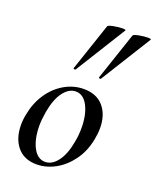

<svg xmlns="http://www.w3.org/2000/svg" viewBox="-139 -814 742 911"><g transform="rotate(20 232.0 -359.0)"><path d="M24 -138Q24 -165 30 -193Q41 -252 72.5 -299Q104 -346 150 -372.5Q196 -399 247 -399Q312 -399 347 -358Q382 -317 382 -250Q382 -223 376 -193Q364 -129 329.5 -82Q295 -35 249.5 -10.5Q204 14 157 14Q93 14 58.5 -28Q24 -70 24 -138ZM292 -149Q299 -183 299 -221Q299 -287 276.5 -331Q254 -375 215 -375Q181 -375 153.5 -339Q126 -303 114 -236Q107 -194 107 -165Q107 -98 129.5 -54.5Q152 -11 191 -11Q226 -11 253.5 -48Q281 -85 292 -149ZM174 -471Q171 -471 168.5 -472.5Q166 -474 167 -476L248 -716Q250 -722 275.5 -727Q301 -732 321 -732Q339 -732 336 -727L178 -473Q176 -471 174 -471ZM302 -471Q299 -471 296.5 -472.5Q294 -474 295 -476L376 -716Q378 -722 403.5 -727Q429 -732 449 -732Q467 -732 464 -727L306 -473Q304 -471 302 -471Z"/></g></svg>

Font: Cormorant Garamond SemiBold
Style: Italic
Weight: 600
Italic angle: -10°
Designer: Christian Thalmann (Catharsis Fonts)
Foundry: Catharsis Fonts
Version: Version 4.000